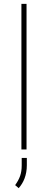

<svg xmlns="http://www.w3.org/2000/svg" viewBox="-20 -770 246 989"><path d="M90.3 -750V0H116.7V-750ZM91.8 43.5V82C91.8 124.5 81.1 150.9 58.1 183.6L76.2 199.2C101.1 171.4 118.2 132.3 118.2 81.1V43.5Z"/></svg>

Font: Vazirmatn Thin
Style: Regular
Weight: 100
Designer: Saber Rastikerdar
Foundry: Saber Rastikerdar
Version: Version 33.003